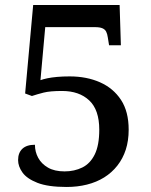

<svg xmlns="http://www.w3.org/2000/svg" viewBox="-20 -734 601 764"><path d="M245 10Q171 10 129 -6.5Q87 -23 69.5 -47.5Q52 -72 52 -97Q52 -126 69 -142Q86 -158 119 -158Q119 -130 132 -106Q145 -82 171 -67Q197 -52 237 -52Q276 -52 307.5 -67.5Q339 -83 357 -119.5Q375 -156 375 -218Q375 -297 335 -334.5Q295 -372 227 -372Q179 -372 153.5 -365.5Q128 -359 107 -352L80 -362L112 -714H456L461 -554H414L409 -585Q407 -599 402.5 -608Q398 -617 387.5 -621.5Q377 -626 358 -626H160L141 -415Q152 -419 168.5 -422.5Q185 -426 207.5 -428Q230 -430 257 -430Q325 -430 378 -406.5Q431 -383 461.5 -336.5Q492 -290 492 -218Q492 -174 480.5 -138.5Q469 -103 447 -75Q425 -47 394.5 -28Q364 -9 326 0.5Q288 10 245 10Z"/></svg>

Font: Noto Serif Hebrew Medium
Style: Regular
Weight: 500
Version: Version 2.003